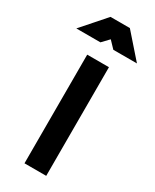

<svg xmlns="http://www.w3.org/2000/svg" viewBox="-289 -995 855 1056"><g transform="rotate(30 138.5 -467.0)"><path d="M70 0H208V-690H70ZM-54 -785H99L140 -828L181 -785H331L200 -934H77Z"/></g></svg>

Font: TitilliumText22L
Style: 999 wt
Weight: 900
Designer: Campivisivi
Foundry: Campivisivi
Version: 1.000